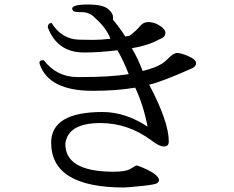

<svg xmlns="http://www.w3.org/2000/svg" viewBox="-20 -808 1040 852"><path d="M501 -585Q420 -575 353 -575Q234 -575 192 -687Q193 -706 209 -706Q253 -635 329 -632Q355 -631 391.5 -631Q428 -631 470 -636Q452 -684 403 -727Q379 -754 344 -754Q309 -754 305 -759.5Q301 -765 300 -769Q300 -788 370.5 -788Q441 -788 463 -765Q482 -748 482 -730Q482 -725 481 -721Q512 -684 536 -646Q546 -648 556 -650Q587 -674 601.5 -692Q616 -710 637 -710Q658 -710 677 -701Q714 -682 714 -662Q714 -642 686 -633Q638 -606 565 -594Q593 -547 613 -493Q691 -512 720 -542.5Q749 -573 766 -573Q783 -573 816.5 -558.5Q850 -544 850 -528Q850 -512 830 -504Q703 -447 642 -432Q729 -268 729 -180Q729 -158 707.5 -158Q686 -158 652 -185Q548 -262 426 -262Q282 -262 270 -171Q268 -47 481 -46H484Q538 -46 558.5 -58.5Q579 -71 582 -72.5Q585 -74 591 -73Q686 -37 686 -7Q686 -4 679 3.5Q672 11 607.5 17.5Q543 24 530 24Q207 24 207 -175Q207 -311 435 -311Q536 -311 635 -246Q616 -343 580 -419Q497 -405 391 -405Q196 -405 156 -524Q155 -527 155 -530Q155 -541 172 -541Q173 -541 174 -541Q232 -466 324 -466H340Q469 -466 551 -479Q529 -537 501 -585Z"/></svg>

Font: Sawarabi Mincho
Style: Regular
Weight: 400
Version: Version 1.00